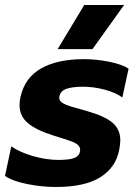

<svg xmlns="http://www.w3.org/2000/svg" viewBox="-27 -731 551 766"><path d="M309 -711H468L342 -535H203ZM-7 -29 18 -147Q53 -123 105.5 -108Q158 -93 206 -93Q247 -93 267.5 -100Q288 -107 292 -126Q295 -141 286 -150.5Q277 -160 256.5 -167.5Q236 -175 187 -190Q117 -212 84 -240Q51 -268 51 -312Q51 -329 55 -345Q72 -421 137 -458Q202 -495 308 -495Q358 -495 409.5 -484.5Q461 -474 486 -457L461 -342Q436 -361 392 -373Q348 -385 304 -385Q263 -385 239 -377Q215 -369 210 -347Q207 -332 218.5 -323Q230 -314 258 -305.5Q286 -297 320 -288Q393 -267 423 -240.5Q453 -214 453 -171Q453 -155 448 -130Q434 -62 372.5 -23.5Q311 15 195 15Q141 15 82.5 3.5Q24 -8 -7 -29Z"/></svg>

Font: Prompt SemiBold
Style: Italic
Weight: 600
Italic angle: -12°
Designer: Katatrad Team
Foundry: CadsonDemak
Version: Version 1.001